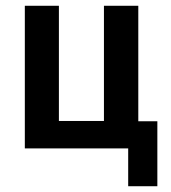

<svg xmlns="http://www.w3.org/2000/svg" viewBox="-20 -514 591 665"><path d="M424 131V0H66V-494H184V-95H340V-494H459V-94H525V131Z"/></svg>

Font: Nunito Sans 10pt Condensed
Style: Bold
Weight: 700
Width: 3
Designer: Vernon Adams
Foundry: Vernon Adams
Version: Version 3.101;gftools[0.9.27]